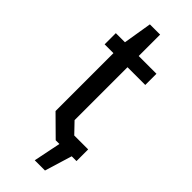

<svg xmlns="http://www.w3.org/2000/svg" viewBox="-257 -689 849 849"><g transform="rotate(45 167.5 -264.5)"><path d="M177 128 203 0H180L88 -91V-453H33V-523H90L112 -657H176V-523H287V-453H176V-122L223 -73H310V0H280L241 128Z"/></g></svg>

Font: Tomorrow
Style: Regular
Weight: 400
Designer: Tony de Marco, Monica Rizzolli
Foundry: Just in Type
Version: Version 2.002